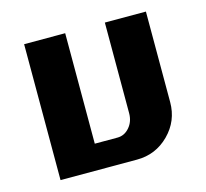

<svg xmlns="http://www.w3.org/2000/svg" viewBox="-77 -567 704 655"><g transform="rotate(-15 275.0 -240.0)"><path d="M490.2 -160.2Q490.2 -93.8 443.4 -46.9Q396.5 0 330.1 0H60.1V-480H205.1V-89.8H285.2Q310.1 -89.8 327.6 -110.1Q345.2 -130.4 345.2 -160.2V-480H490.2Z"/></g></svg>

Font: Laconic
Style: Bold
Weight: 700
Designer: Robby Woodard
Version: Version 1.000